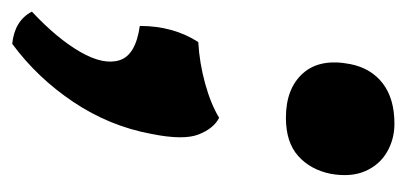

<svg xmlns="http://www.w3.org/2000/svg" viewBox="-218 -298 681 322"><g transform="rotate(90 123.0 -137.5)"><path d="M160 -164Q178 -155 188 -129.5Q198 -104 187 -50Q174 20 133.5 80.5Q93 141 36 183Q-3 179 -18 150Q27 108 49.5 69Q72 30 63.5 3Q55 -24 6 -31Q6 -87 33 -129Q68 -131 102.5 -140.5Q137 -150 160 -164ZM160 -276Q111 -276 85.5 -304.5Q60 -333 70 -384Q77 -419 102.5 -438.5Q128 -458 170 -458Q196 -458 217.5 -445.5Q239 -433 249.5 -409Q260 -385 254 -351Q247 -317 224 -296.5Q201 -276 160 -276Z"/></g></svg>

Font: Vollkorn ExtraBold
Style: Italic
Weight: 800
Italic angle: -11°
Designer: Friedrich Althausen
Foundry: Friedrich Althausen
Version: Version 5.000; ttfautohint (v1.8.3)